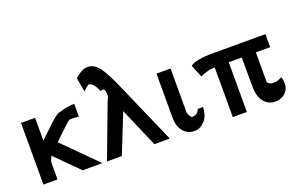

<svg xmlns="http://www.w3.org/2000/svg" viewBox="-85 -1032 2152 1385"><g transform="rotate(-20 991.0 -339.0)"><path d="M56 0V-473H164V-298Q184 -317 208 -340Q232 -363 244.5 -374.5Q257 -386 272 -400Q287 -414 295 -420.5Q303 -427 312.5 -434.5Q322 -442 328.5 -445Q335 -448 342.5 -450.5Q350 -453 358 -454Q400 -469 464 -472V-373Q410 -380 392 -375Q380 -369 369 -358Q351 -342 312.5 -305Q274 -268 257 -252L509 0H357L181 -176L164 -133V0Z M544 0 694 -399 710 -436Q711 -440 711 -443Q714 -494 694 -497Q691 -498 674 -493Q644 -567 607 -567Q591 -556 588 -553Q568 -533 564 -530L545 -638Q592 -682 630 -687Q655 -690 674 -684Q709 -672 739 -628.5Q769 -585 814 -485L1026 0H908L778 -301Q684 -66 658 0Z M1096 -133V-473H1203L1204 -472V-163Q1204 -161 1203.5 -157.5Q1203 -154 1203 -153Q1203 -114 1229 -91Q1274 -91 1289 -132H1329Q1327 -64 1292 -27Q1257 10 1213 10Q1160 10 1128 -30Q1096 -70 1096 -133Z M1354 -439Q1394 -472 1532 -472H1932V-372H1822V-145Q1832 -122 1869 -122Q1893 -122 1912 -131Q1931 -140 1934 -140Q1946 -97 1939 -67Q1930 -31 1901 -10.5Q1872 10 1836 10Q1781 10 1749 -30Q1717 -70 1715 -133Q1714 -162 1714 -221V-372H1614V10H1506V-372Q1456 -371 1393 -344Z"/></g></svg>

Font: Coval
Style: Medium
Weight: 500
Foundry: Context Ltd
Version: Version 001.000